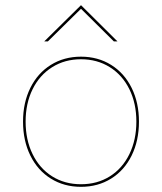

<svg xmlns="http://www.w3.org/2000/svg" viewBox="-20 -717 626 742"><path d="M69 -247Q69 -320 97.2 -377.2Q125.5 -434.5 176.5 -466.2Q227.5 -498 293 -498Q358.5 -498 409.5 -466.2Q460.5 -434.5 488.8 -377.2Q517 -320 517 -247Q517 -173.5 488.8 -116Q460.5 -58.5 409.5 -26.8Q358.5 5 293 5Q227.5 5 176.5 -26.8Q125.5 -58.5 97.2 -116Q69 -173.5 69 -247ZM293 -5Q356 -5 404.5 -35.5Q453 -66 480 -121.2Q507 -176.5 507 -247Q507 -317.5 480 -372.2Q453 -427 404.2 -457.5Q355.5 -488 293 -488Q230.5 -488 181.8 -457.5Q133 -427 106 -372.2Q79 -317.5 79 -247Q79 -176.5 106 -121.2Q133 -66 181.5 -35.5Q230 -5 293 -5ZM293 -697 434 -557H420L293 -683L165 -557H151Z"/></svg>

Font: HK Grotesk Thin
Style: Regular
Weight: 100
Designer: Alfredo Marco Pradil
Foundry: Hanken Design Co.
Version: Version 3.001